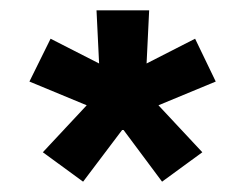

<svg xmlns="http://www.w3.org/2000/svg" viewBox="-20 -664 476 372"><path d="M141 -312 218 -414 294 -312 372 -369 287 -460 398 -506 358 -589 264 -541 269 -644H167L172 -541L78 -589L37 -506L148 -460L63 -369Z"/></svg>

Font: Kanit Medium
Style: Regular
Weight: 500
Designer: Katatrad Team
Foundry: CadsonDemak
Version: Version 1.000;PS 001.000;hotconv 1.0.88;makeotf.lib2.5.64775